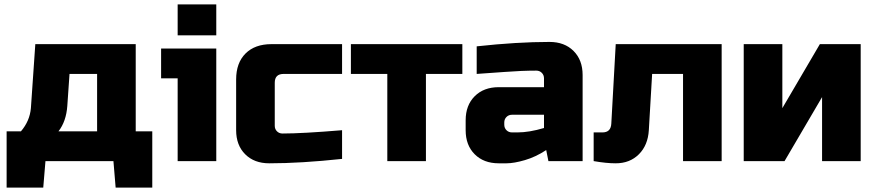

<svg xmlns="http://www.w3.org/2000/svg" viewBox="-20 -730 3970 870"><path d="M285 -250Q280 -180 245 -135H420V-395H295ZM595 -530V-135H670V120H504L494 0H186L176 120H10V-135H75Q115 -182 120 -240L140 -530Z M960 -510V0H785V-375H710V-510ZM785 -710H960V-570H785Z M1530 -10Q1343 10 1200 10Q1132 10 1091 -31Q1050 -72 1050 -140V-370Q1050 -445 1092.5 -487.5Q1135 -530 1210 -530H1530V-395H1265Q1225 -395 1225 -355V-160Q1225 -145 1235 -135Q1245 -125 1260 -125Q1350 -125 1530 -140Z M1910 -395V0H1735V-395H1570V-530H2075V-395Z M2325 -130Q2378 -130 2445 -150V-210H2300Q2285 -210 2275 -200Q2265 -190 2265 -175V-165Q2265 -150 2275 -140Q2285 -130 2300 -130ZM2140 -520Q2323 -540 2470 -540Q2538 -540 2579 -499Q2620 -458 2620 -390V0H2465L2455 -50Q2408 -19 2358.5 -4.5Q2309 10 2275 10H2240Q2172 10 2131 -31Q2090 -72 2090 -140V-185Q2090 -253 2131 -294Q2172 -335 2240 -335H2445V-375Q2445 -390 2435 -400Q2425 -410 2410 -410Q2345 -410 2266.5 -404Q2188 -398 2140 -395Z M2770 10Q2727 10 2670 0V-130H2710Q2748 -130 2750 -170L2770 -530H3250V0H3075V-395H2935L2920 -140Q2916 -72 2875 -31Q2834 10 2770 10Z M3695 -530H3880V0H3705V-290L3535 0H3350V-530H3525V-240Z"/></svg>

Font: Russo One
Style: Regular
Weight: 400
Designer: Jovanny lemonad
Foundry: Jovanny Lemonad
Version: Version 1.001